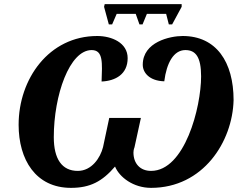

<svg xmlns="http://www.w3.org/2000/svg" viewBox="-20 -898 1166 928"><path d="M506 -780H522L544 -831H636L654 -780H669L690 -831H783L796 -780H812L858 -865V-878H486L483 -865ZM323 10C416 10 474 -21 536 -93C557 -42 624 10 710 10C962 10 1104 -213 1109 -414C1109 -599 1025 -724 863 -724C801 -724 670 -695 670 -585C670 -547 702 -507 774 -505C785 -593 819 -656 876 -656C926 -656 952 -622 952 -529C952 -379 873 -72 710 -72C657 -72 625 -108 625 -161C625 -166 626 -176 630 -186L661 -328H508L478 -187C465 -135 423 -72 356 -72C279 -72 240 -130 240 -235C240 -438 316 -656 423 -656C480 -656 474 -593 471 -504C538 -507 597 -539 597 -617C597 -692 519 -724 450 -724C216 -724 70 -516 70 -295C70 -127 152 10 323 10Z"/></svg>

Font: Noto Serif SemiCondensed Extra
Style: Italic
Weight: 800
Width: 4
Italic angle: -12°
Designer: Monotype Design Team
Foundry: Monotype Imaging Inc.
Version: Version 1.901